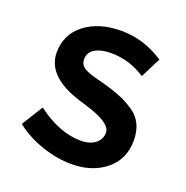

<svg xmlns="http://www.w3.org/2000/svg" viewBox="-104 -636 714 739"><g transform="rotate(20 253.0 -266.0)"><path d="M264 8Q206 8 143.5 -13Q81 -34 33 -72L87 -159Q180 -89 267 -89Q305 -89 327 -106.5Q349 -124 349 -151Q349 -191 243 -223Q235 -226 231 -227Q65 -272 65 -377Q65 -451 122.5 -495.5Q180 -540 272 -540Q364 -540 446 -486L404 -403Q339 -446 263 -446Q223 -446 198 -431.5Q173 -417 173 -388Q173 -362 199 -350Q217 -341 249.5 -333Q282 -325 307 -317Q332 -309 355.5 -299Q379 -289 406 -271Q460 -235 460 -159Q460 -83 405 -37.5Q350 8 264 8Z"/></g></svg>

Font: Montserrat Alternates
Style: Regular
Weight: 400
Designer: Julieta Ulanovsky
Foundry: Julieta Ulanovsky
Version: Version 2.001